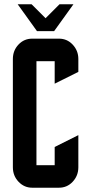

<svg xmlns="http://www.w3.org/2000/svg" viewBox="-20 -875 415 895"><path d="M232.4 -730H152.3L62.5 -855H127.4L192.4 -790L257.3 -855H322.3ZM234.9 -189.9 345.2 -245.1V-95.2Q345.2 -55.7 318.4 -27.3Q292.5 0 254.9 0H129.9Q92.8 0 66.4 -27.8Q40 -55.7 40 -95.2V-600.1Q40 -639.6 66.4 -667.5Q92.3 -694.8 129.9 -694.8H254.9Q292.5 -694.8 318.4 -667.5Q345.2 -639.2 345.2 -600.1V-540L234.9 -484.9V-589.8H149.9V-105H234.9Z"/></svg>

Font: Horta
Style: Regular
Weight: 600
Width: 3
Version: Version 0.11